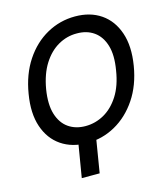

<svg xmlns="http://www.w3.org/2000/svg" viewBox="-134 -839 987 1143"><g transform="rotate(-15 359.5 -267.0)"><path d="M373.5 -19.5 336.9 203.1H226.6L263.7 -19.5ZM698.7 -363.3Q679.7 -247.1 623.5 -163.6Q567.4 -80.1 486.8 -35.2Q406.2 9.8 313 9.8Q219.7 9.8 153.8 -35.2Q87.9 -80.1 59.6 -163.6Q31.2 -247.1 50.8 -363.3Q69.8 -479.5 125.5 -563.5Q181.2 -647.5 262 -692.4Q342.8 -737.3 436 -737.3Q529.3 -737.3 595 -692.4Q660.6 -647.5 689.2 -563.5Q717.8 -479.5 698.7 -363.3ZM589.8 -363.3Q605.5 -454.1 587.2 -514.9Q568.8 -575.7 525.1 -606.4Q481.4 -637.2 419.9 -636.7Q359.4 -637.2 305.4 -606.4Q251.5 -575.7 212.9 -514.9Q174.3 -454.1 158.7 -363.3Q144 -272.5 162.6 -211.9Q181.2 -151.4 224.9 -120.8Q268.6 -90.3 329.6 -90.3Q390.6 -90.3 444.6 -120.8Q498.5 -151.4 537.1 -211.9Q575.7 -272.5 589.8 -363.3Z"/></g></svg>

Font: Inter Tight Medium
Style: Italic
Weight: 500
Italic angle: -9.39999°
Designer: Rasmus Andersson
Foundry: rsms
Version: Version 3.004